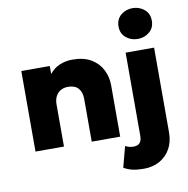

<svg xmlns="http://www.w3.org/2000/svg" viewBox="-103 -885 1186 1209"><g transform="rotate(-10 490.0 -280.0)"><path d="M65.5 0V-515H247.5V-464Q275 -498.5 313 -514.2Q351 -530 394 -530Q467.5 -530 514.5 -501.5Q561.5 -473 584.2 -427.2Q607 -381.5 607 -330V0H425V-273Q425 -316.5 403.2 -341.2Q381.5 -366 337.5 -366Q309.5 -366 289.2 -353.8Q269 -341.5 258.2 -320Q247.5 -298.5 247.5 -270V0ZM720 225Q678 225 649.8 218.8Q621.5 212.5 592 196.5L627 63.5Q639.5 70 652 73.2Q664.5 76.5 679.5 76.5Q706.5 76.5 719.5 61.8Q732.5 47 732.5 17V-515H914.5V28Q914.5 86.5 890 130.8Q865.5 175 821.5 200Q777.5 225 720 225ZM823.5 -586.5Q780.5 -586.5 748.8 -612.8Q717 -639 717 -685Q717 -730.5 748.8 -757Q780.5 -783.5 823.5 -783.5Q866.5 -783.5 898.2 -757Q930 -730.5 930 -685Q930 -639 898.2 -612.8Q866.5 -586.5 823.5 -586.5Z"/></g></svg>

Font: Geologica ExtraBold
Style: Regular
Weight: 800
Designer: Sindre Bremnes, Frode Helland
Foundry: Monokrom Skriftforlag AS
Version: Version 1.010;gftools[0.9.28]